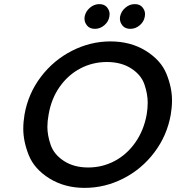

<svg xmlns="http://www.w3.org/2000/svg" viewBox="-20 -905 855 932"><path d="M441 -765Q416 -765 403 -780.5Q390 -796 390 -815Q390 -820 391 -825Q396 -850 416.5 -867.5Q437 -885 462 -885Q487 -885 499.5 -869.5Q512 -854 512 -837Q512 -831 511 -825Q507 -800 486.5 -782.5Q466 -765 441 -765ZM613 -765Q588 -765 575 -780.5Q562 -796 562 -815Q562 -820 563 -825Q568 -850 588.5 -867.5Q609 -885 634 -885Q659 -885 671.5 -869.5Q684 -854 684 -837Q684 -831 683 -825Q679 -800 658.5 -782.5Q638 -765 613 -765ZM391 7Q294 7 220.5 -38.5Q147 -84 120 -151Q93 -218 93 -280Q93 -313 99 -349Q117 -451 178.5 -532Q240 -613 329.5 -658.5Q419 -704 516 -704Q614 -704 687.5 -658.5Q761 -613 788 -546.5Q815 -480 815 -418Q815 -385 809 -349Q791 -247 729.5 -165.5Q668 -84 578.5 -38.5Q489 7 391 7ZM408 -92Q477 -92 536.5 -123.5Q596 -155 637 -213.5Q678 -272 692 -349Q697 -379 697 -407Q697 -449 681 -495.5Q665 -542 616.5 -573Q568 -604 499 -604Q430 -604 370.5 -573Q311 -542 270 -484Q229 -426 216 -349Q210 -317 210 -289Q210 -248 226 -201.5Q242 -155 290.5 -123.5Q339 -92 408 -92Z"/></svg>

Font: Fz Poppins Med
Style: Italic
Weight: 500
Italic angle: -10°
Designer: Ninad Kale (Devanagari), Jonny Pinhorn (Latin)
Foundry: Indian Type Foundry
Version: Vit hóa bi Vntype.Com & FontZin.Com